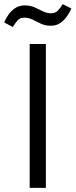

<svg xmlns="http://www.w3.org/2000/svg" viewBox="-54 -905 364 925"><path d="M89 0V-693H167V0ZM8 -775 -34 -797Q-27 -814 -14 -833Q-1 -852 18.5 -865.5Q38 -879 65 -879Q92 -879 113 -869.5Q134 -860 153 -850.5Q172 -841 192 -841Q213 -841 225.5 -854.5Q238 -868 248 -885L290 -864Q283 -848 270 -828.5Q257 -809 237.5 -795Q218 -781 191 -781Q164 -781 143 -791Q122 -801 103 -810.5Q84 -820 63 -820Q42 -820 30 -806Q18 -792 8 -775Z"/></svg>

Font: Ubuntu Sans
Style: Regular
Weight: 400
Designer: Dalton Maag Ltd
Foundry: Dalton Maag Ltd
Version: Version 1.006; ttfautohint (v1.8.4.7-5d5b)